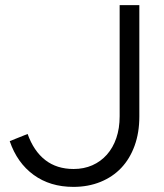

<svg xmlns="http://www.w3.org/2000/svg" viewBox="-20 -720 640 751"><path d="M525 -264Q525 -201 506.5 -150Q488 -99 454.5 -63.5Q421 -28 373 -8.5Q325 11 267 11Q176 11 111.5 -36Q47 -83 18 -168Q35 -175 53 -182Q71 -189 88 -196Q112 -129 157 -94Q202 -59 268 -59Q308 -59 341 -73.5Q374 -88 398 -115Q422 -142 435 -180Q448 -218 448 -265V-700H525Z"/></svg>

Font: Rosa Sans Light
Style: Regular
Weight: 300
Designer: Pentagram / MCKL
Foundry: Pentagram / MCKL
Version: Version 1.005;September 16, 2019;FontCreator 11.5.0.2425 64-